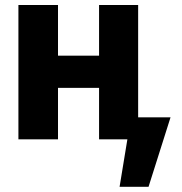

<svg xmlns="http://www.w3.org/2000/svg" viewBox="-20 -550 718 758"><path d="M209 -330.1H371.1V-530.3H525.4V-86.9H653.3L566.4 187.5H452.1L482.9 0H371.1V-203.1H209V0H52.7V-530.3H209Z"/></svg>

Font: Pretendard ExtraBold
Style: Regular
Weight: 800
Designer: Base glyphs from Inter by Rasmus Andersson; Hangeul glyphs from Noto Sans CJK(Source Han Sans) by Jang Soo-young and Kan
Foundry: Kil Hyung-jin
Version: Version 1.309